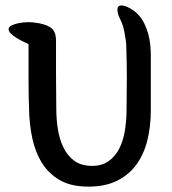

<svg xmlns="http://www.w3.org/2000/svg" viewBox="-20 -636 637 713"><path d="M540 -226Q540 -166 527 -114Q514 -62 485.5 -23.5Q457 15 412 36.5Q367 58 303 57Q241 56 200.5 32Q160 8 135.5 -31.5Q111 -71 100 -122.5Q89 -174 88 -229Q87 -256 86.5 -283Q86 -310 86 -339Q86 -368 86 -401Q86 -434 86 -472Q78 -476 65.5 -482Q53 -488 41 -495.5Q29 -503 20.5 -511Q12 -519 12 -528Q12 -536 23 -541.5Q34 -547 49 -550Q64 -553 80.5 -553.5Q97 -554 109 -552Q146 -548 167 -534.5Q188 -521 188 -485Q188 -421 188 -362Q188 -303 189 -233Q189 -194 195 -156Q201 -118 216 -87.5Q231 -57 256.5 -38.5Q282 -20 322 -20Q358 -20 382.5 -37Q407 -54 422 -82.5Q437 -111 443.5 -149.5Q450 -188 450 -231Q450 -262 450.5 -290.5Q451 -319 451 -346.5Q451 -374 450.5 -402.5Q450 -431 449 -463Q449 -473 447 -486.5Q445 -500 442.5 -514Q440 -528 436 -541Q432 -554 427 -563Q425 -567 422 -574Q419 -581 417.5 -588Q416 -595 416 -601.5Q416 -608 420 -612Q425 -617 435 -615.5Q445 -614 455.5 -609Q466 -604 476.5 -596.5Q487 -589 493 -582Q507 -567 516 -548.5Q525 -530 530.5 -510Q536 -490 538 -469.5Q540 -449 540 -431Z"/></svg>

Font: BM YEONSUNG
Style: Regular
Weight: 400
Designer: Bongjin Kim; Myungsoo Han; Jaehyun Keum; Jihee Min; Dokyung Lee; Chorong Kim; Jooyeon Kang; Sang-a Kim;
Foundry: Sandoll Communications Inc.
Version: Version 1.000;PS 1;hotconv 16.6.51;makeotf.lib2.5.65220